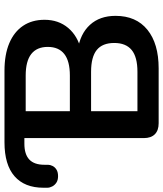

<svg xmlns="http://www.w3.org/2000/svg" viewBox="46 -792 745 878"><g transform="rotate(-90 419.0 -352.5)"><path d="M295 0Q262 0 244.5 -17.5Q227 -35 227 -68V-614H201Q153 -614 129 -591.5Q105 -569 105 -522V-506Q105 -496 99.5 -485Q94 -474 82.5 -467Q71 -460 53 -460Q35 -460 23.5 -467.5Q12 -475 6 -486.5Q0 -498 0 -509V-527Q0 -613 52.5 -659Q105 -705 208 -705H535Q609 -705 661 -683Q713 -661 740.5 -620Q768 -579 768 -522Q768 -458 731 -414Q694 -370 630 -355V-370Q704 -359 745 -314Q786 -269 786 -197Q786 -103 722.5 -51.5Q659 0 546 0ZM350 -97H530Q598 -97 630 -123.5Q662 -150 662 -203Q662 -257 630 -283Q598 -309 530 -309H350ZM350 -406H513Q579 -406 611.5 -431.5Q644 -457 644 -507Q644 -557 611.5 -582.5Q579 -608 513 -608H350Z"/></g></svg>

Font: Nunito ExtraLight
Style: Regular
Weight: 200
Designer: Vernon Adams
Foundry: Vernon Adams
Version: Version 3.602